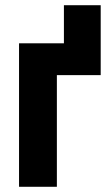

<svg xmlns="http://www.w3.org/2000/svg" viewBox="-20 -716 415 736"><path d="M366 -696V-428H198V0H53V-550H225V-696Z"/></svg>

Font: Noto Sans ExtraCondensed ExtraBold
Style: Regular
Weight: 800
Width: 2
Designer: Monotype Design Team
Foundry: Monotype Imaging Inc.
Version: Version 2.013; ttfautohint (v1.8.4.7-5d5b)